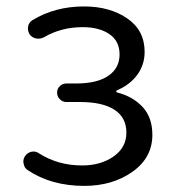

<svg xmlns="http://www.w3.org/2000/svg" viewBox="-20 -574 545 606"><path d="M246.1 12.7Q141.6 12.7 67.4 -37.1Q56.6 -43.9 54.7 -57.6Q53.7 -60.5 53.7 -63.5Q53.7 -74.2 59.6 -82Q67.4 -92.8 80.1 -95.2Q92.8 -97.7 103.5 -89.8Q163.1 -51.8 239.3 -51.8Q297.9 -51.8 338.4 -80.1Q378.9 -108.4 378.9 -155.3Q378.9 -203.1 341.3 -227.5Q303.7 -252 233.4 -252H189.5Q177.7 -252 168.9 -260.7Q160.2 -269.5 160.2 -281.7Q160.2 -293.9 168.9 -302.2Q177.7 -310.5 189.5 -310.5H219.7Q287.1 -310.5 322.3 -335Q357.4 -359.4 357.4 -402.3Q357.4 -444.3 325.2 -466.3Q293 -488.3 241.2 -488.3Q172.9 -488.3 118.2 -456.1Q106.4 -450.2 93.8 -452.6Q81.1 -455.1 73.2 -465.8Q66.4 -477.5 68.8 -490.7Q71.3 -503.9 83 -510.7Q154.3 -553.7 245.1 -553.7Q326.2 -553.7 381.3 -516.1Q436.5 -478.5 436.5 -410.2Q436.5 -370.1 413.6 -338.4Q390.6 -306.6 349.6 -289.1Q346.7 -288.1 346.7 -285.6Q346.7 -283.2 349.6 -282.2Q399.4 -269.5 430.2 -236.3Q460.9 -203.1 460.9 -148.4Q460.9 -76.2 397.9 -31.7Q335 12.7 246.1 12.7Z"/></svg>

Font: Gen Jyuu Gothic P Normal
Style: Regular
Weight: 300
Designer: [Source Han Sans]
Ryoko NISHIZUKA  (kana & ideographs); Paul D. Hunt (Latin, Greek & Cyrillic); Wenlong ZHANG  (bopomofo
Version: Version 1.002.20150607